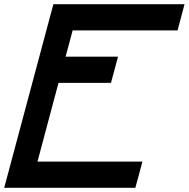

<svg xmlns="http://www.w3.org/2000/svg" viewBox="-20 -895 899 915"><path d="M0 0H625Q630.9 -21 642.1 -62.5Q653.3 -104 658.7 -125H158.7Q175.3 -187.5 208.7 -312.5Q242.2 -437.5 258.8 -500H508.8Q514.2 -520.5 525.6 -562.3Q537.1 -604 542.5 -625H292.5Q298.3 -646 309.6 -687.7Q320.8 -729.5 326.2 -750H826.2Q831.5 -770.5 842.8 -812.5Q854 -854.5 859.4 -875H234.4Q195.3 -729 117.2 -437.5Q39.1 -146 0 0Z"/></svg>

Font: Faithful 32x
Style: Oblique
Weight: 400
Foundry: Faithful Resource Pack
Version: Version 1.0; January 27, 2023